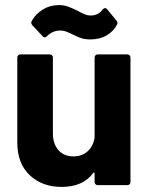

<svg xmlns="http://www.w3.org/2000/svg" viewBox="-20 -728 587 755"><path d="M364 -514H481Q486 -514 489.5 -510.5Q493 -507 493 -502V-12Q493 -7 489.5 -3.5Q486 0 481 0H364Q359 0 355.5 -3.5Q352 -7 352 -12V-46Q352 -49 350 -49.5Q348 -50 346 -47Q306 7 222 7Q146 7 97 -39Q48 -85 48 -168V-502Q48 -507 51.5 -510.5Q55 -514 60 -514H176Q181 -514 184.5 -510.5Q188 -507 188 -502V-203Q188 -163 209.5 -138Q231 -113 269 -113Q303 -113 325 -133.5Q347 -154 352 -187V-502Q352 -507 355.5 -510.5Q359 -514 364 -514ZM269 -591Q248 -601 238.5 -604.5Q229 -608 218 -608Q187 -608 165 -586Q160 -581 156 -581Q151 -581 148 -585L107 -629Q100 -638 105 -646Q121 -674 149 -691Q177 -708 211 -708Q230 -708 244.5 -703Q259 -698 270.5 -692.5Q282 -687 286 -685Q305 -675 315 -671Q325 -667 336 -667Q367 -667 384 -691Q388 -696 393 -696Q398 -696 401 -692L438 -647Q444 -640 441 -633Q428 -606 400.5 -589.5Q373 -573 336 -573Q315 -573 301 -577.5Q287 -582 269 -591Z"/></svg>

Font: UMi
Style: Bold
Weight: 700
Designer: Peter Middis
Foundry: We Are UMi
Version: Version 1.0